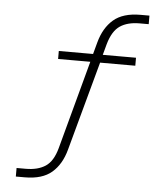

<svg xmlns="http://www.w3.org/2000/svg" viewBox="-60 -766 867 1006"><g transform="rotate(5 374.0 -262.5)"><path d="M61 188V143H109Q173 143 213 116.5Q253 90 272 20L399 -451L411 -445H228V-487H417L405 -475L425 -549Q446 -627 496 -670Q546 -713 638 -713H685V-668H637Q574 -668 534.5 -641.5Q495 -615 475 -545L456 -475L445 -487H634V-445H431L451 -453L321 24Q300 102 250 145Q200 188 108 188Z"/></g></svg>

Font: Nunito Sans 10pt Expanded ExtraLight
Style: Regular
Weight: 250
Width: 7
Designer: Vernon Adams
Foundry: Vernon Adams
Version: Version 3.101;gftools[0.9.27]